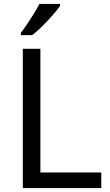

<svg xmlns="http://www.w3.org/2000/svg" viewBox="-20 -964 564 984"><path d="M97 0V-714H187V-80H499V0ZM288 -934Q276 -916 251 -887.5Q226 -859 197.5 -830.5Q169 -802 145 -784H87V-796Q102 -815 119.5 -841Q137 -867 154 -894.5Q171 -922 182 -944H288Z"/></svg>

Font: Noto Sans Hanunoo
Style: Regular
Weight: 400
Designer: Monotype Design Team
Foundry: Monotype Imaging Inc.
Version: Version 2.003; ttfautohint (v1.8.4.7-5d5b)